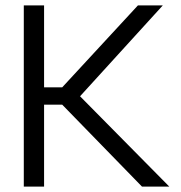

<svg xmlns="http://www.w3.org/2000/svg" viewBox="-20 -690 669 710"><path d="M68 -670V0H143V-303H210L505 0H606L276 -334L582 -670H490L210 -367H143V-670Z"/></svg>

Font: LT Wave Text Light
Style: Regular
Weight: 300
Designer: Daniel Lyons
Version: Version 2.5 (Glyphs App)